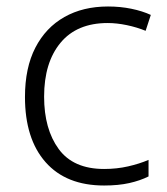

<svg xmlns="http://www.w3.org/2000/svg" viewBox="-20 -562 516 592"><path d="M301 10Q184 10 120.5 -62Q57 -134 57 -263Q57 -353 89 -415Q121 -477 178.5 -509.5Q236 -542 313 -542Q351 -542 385 -535Q419 -528 445 -516L429 -467Q402 -478 371 -484.5Q340 -491 312 -491Q217 -491 166.5 -430Q116 -369 116 -264Q116 -164 161 -102.5Q206 -41 301 -41Q340 -41 375 -49Q410 -57 438 -69V-18Q412 -5 378.5 2.5Q345 10 301 10Z"/></svg>

Font: Noto Sans Sinhala Light
Style: Regular
Weight: 300
Designer: Jelle Bosma - Monotype Design Team
Foundry: Monotype Imaging Inc.
Version: Version 2.006; ttfautohint (v1.8.4.7-5d5b)